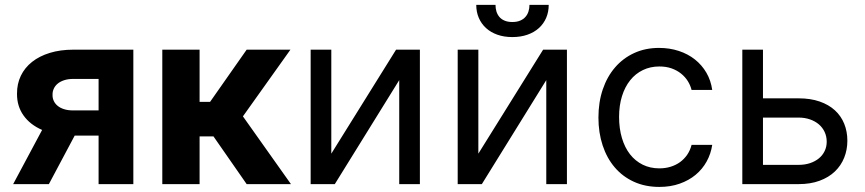

<svg xmlns="http://www.w3.org/2000/svg" viewBox="-20 -747 3509 779"><path d="M380 -196.7H283L178.3 0H33.4L150.9 -219.8Q101.9 -241.1 75.3 -278.8Q48.7 -316.4 49 -366.5Q48.7 -406.6 64.5 -439.5Q80.3 -472.3 110.1 -495.9Q139.9 -519.5 182.4 -532.5Q224.8 -545.5 277.7 -545.5H521V0H380ZM380 -426.8H277.7Q256.7 -426.8 240.8 -421.7Q224.8 -416.5 214.1 -407.7Q203.5 -398.8 198.2 -387.1Q192.8 -375.4 193.2 -362.2Q192.8 -349.1 198.2 -337.5Q203.5 -326 214 -317.5Q224.4 -308.9 240.1 -304Q255.7 -299 276.3 -299H380Z M638.5 -545.5H789.8V-333.8H832.4L980.8 -545.5H1158.4L965.6 -274.9L1160.5 0H980.8L846.2 -193.5H789.8V0H638.5Z M1587 -545.5H1683.6V0H1599.8V-421.9L1338.4 0H1240.4V-545.5H1324.2V-123.6Z M2183.6 -545.5H2280.2V0H2196.4V-421.9L1935 0H1837V-545.5H1920.8V-123.6ZM2206.3 -727.3Q2206.3 -698.5 2196 -674.5Q2185.7 -650.6 2166.5 -633.2Q2147.4 -615.8 2120 -606.2Q2092.7 -596.6 2058.6 -596.6Q2025.2 -596.6 1998 -606.2Q1970.9 -615.8 1951.9 -633.2Q1932.9 -650.6 1922.6 -674.5Q1912.3 -698.5 1912.3 -727.3H1990.4Q1990.4 -713.4 1994.1 -700.8Q1997.9 -688.2 2005.9 -678.6Q2013.8 -669 2027 -663.4Q2040.1 -657.7 2058.6 -657.7Q2077.4 -657.7 2090.6 -663.4Q2103.7 -669 2112 -678.6Q2120.4 -688.2 2124.3 -700.8Q2128.2 -713.4 2128.2 -727.3Z M2655.2 11.4Q2597.7 11.4 2551.8 -9.6Q2506 -30.5 2474.1 -68Q2442.1 -105.5 2425.1 -157.1Q2408 -208.8 2408 -269.9Q2408 -332.4 2425.6 -384.2Q2443.2 -436.1 2475.5 -473.5Q2507.8 -511 2553.1 -531.8Q2598.4 -552.6 2653.8 -552.6Q2697.1 -552.6 2734.2 -540.3Q2771.3 -528.1 2799.5 -505.7Q2827.8 -483.3 2846.1 -451.9Q2864.3 -420.5 2869.7 -382.1H2785.9Q2781.2 -400.9 2770.6 -418Q2759.9 -435 2743.4 -448.3Q2726.9 -461.6 2704.9 -469.5Q2682.9 -477.3 2655.2 -477.3Q2618.6 -477.3 2588.4 -462.7Q2558.2 -448.2 2536.8 -421.3Q2515.3 -394.5 2503.6 -356.9Q2491.8 -319.2 2491.8 -272.7Q2491.8 -225.5 2503.4 -186.8Q2514.9 -148.1 2536.2 -120.9Q2557.5 -93.8 2587.7 -78.8Q2617.9 -63.9 2655.2 -63.9Q2679.7 -63.9 2701 -70.5Q2722.3 -77.1 2739.2 -89.3Q2756 -101.6 2768.1 -119.1Q2780.2 -136.7 2785.9 -159.1H2869.7Q2864.3 -122.9 2847.1 -91.8Q2829.9 -60.7 2802.4 -37.8Q2774.9 -14.9 2737.7 -1.8Q2700.6 11.4 2655.2 11.4Z M3220.5 -348Q3268.5 -348 3305.4 -335.2Q3342.3 -322.4 3367.4 -299.5Q3392.4 -276.6 3405.2 -245Q3418 -213.4 3418 -176.1Q3418 -139.6 3405.2 -107.4Q3392.4 -75.3 3367.4 -51.3Q3342.3 -27.3 3305.4 -13.7Q3268.5 0 3220.5 0H2991.8V-545.5H3075.6V-348ZM3075.6 -78.1H3220.5Q3245.4 -78.1 3266.3 -85Q3287.3 -92 3302.4 -104.4Q3317.5 -116.8 3325.8 -134.1Q3334.2 -151.3 3334.2 -171.9Q3334.2 -193.5 3325.8 -211.5Q3317.5 -229.4 3302.4 -242.4Q3287.3 -255.3 3266.3 -262.6Q3245.4 -269.9 3220.5 -269.9H3075.6Z"/></svg>

Font: Fast_Sans
Style: Regular
Weight: 400
Designer: Rasmus Andersson
Foundry: rsms
Version: Version 3.018;git-588b23468